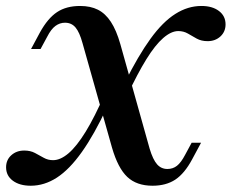

<svg xmlns="http://www.w3.org/2000/svg" viewBox="-33 -602 765 634"><path d="M470.7 11.3Q418.2 11.3 387.4 -17.7Q356.5 -46.8 336.9 -114.3L239.4 -459.9Q229.7 -495.3 216.5 -511.1Q203.3 -527 181.5 -527Q164.6 -527 150.1 -516.4Q135.5 -505.7 122.7 -480.4L101 -440.3H69.6L98.9 -494.9Q124.8 -541.8 155.4 -562Q185.9 -582.3 231.4 -582.3Q265.9 -582.3 290.4 -569.9Q315 -557.5 333.1 -529.9Q351.3 -502.3 364.4 -456.2L461.1 -111.1Q472 -74.8 485.7 -59.4Q499.3 -44 519.8 -44Q538 -44 551.4 -54.6Q564.9 -65.2 578.2 -90.6L599.8 -130.6H630.9L601.6 -76.1Q576.5 -29.2 545.9 -8.9Q515.3 11.3 470.7 11.3ZM68.4 11.3Q31.9 11.3 9.5 -5.2Q-12.9 -21.8 -12.9 -49.5Q-12.9 -74 4.3 -89.4Q21.4 -104.9 47 -104.9Q67.4 -104.9 82.4 -96.9Q97.4 -88.8 111.4 -81Q125.4 -73.1 142.2 -73.1Q166.8 -73.1 193.6 -96.1Q220.4 -119.1 249.9 -167.1Q279.4 -215.1 312.3 -290.4L320.8 -248.9Q278.2 -157.6 237.3 -100.1Q196.5 -42.6 155 -15.6Q113.5 11.3 68.4 11.3ZM388.2 -288.8 379.7 -330.3Q423.2 -417.8 463.8 -473.8Q504.4 -529.8 545.9 -556Q587.3 -582.3 632 -582.3Q668.3 -582.3 690 -565.7Q711.8 -549.2 711.8 -521.5Q711.8 -497.4 694.9 -481.7Q677.9 -466.1 652.6 -466.1Q631.9 -466.1 616.6 -474.5Q601.4 -482.9 587.4 -491.2Q573.3 -499.4 555.7 -499.4Q532.3 -499.4 505.8 -476.3Q479.3 -453.3 450.2 -406.2Q421.1 -359.2 388.2 -288.8Z"/></svg>

Font: Playfair 5pt SemiExpanded Light 12pt
Style: Italic
Weight: 300
Italic angle: -15.6°
Version: Version 2.000;gftools[0.9.28]